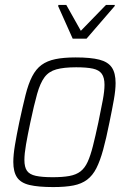

<svg xmlns="http://www.w3.org/2000/svg" viewBox="-20 -751 522 779"><path d="M196 8Q135 8 99.5 -0.5Q64 -9 49 -31.5Q34 -54 34 -94Q34 -122 40.5 -161.5Q47 -201 58 -254Q72 -319 83.5 -365Q95 -411 110.5 -441Q126 -471 148.5 -487.5Q171 -504 204.5 -511Q238 -518 287 -518Q348 -518 383 -509Q418 -500 433.5 -477.5Q449 -455 449 -414Q449 -386 442 -346.5Q435 -307 424 -254Q411 -189 398.5 -143.5Q386 -98 371 -68.5Q356 -39 333.5 -22Q311 -5 278 1.5Q245 8 196 8ZM194 -32Q234 -32 261.5 -37Q289 -42 306.5 -55.5Q324 -69 335.5 -94Q347 -119 357 -158.5Q367 -198 379 -254Q390 -307 397 -344.5Q404 -382 404 -407Q404 -436 393 -451.5Q382 -467 357 -472.5Q332 -478 289 -478Q239 -478 208.5 -469.5Q178 -461 160.5 -437.5Q143 -414 130.5 -369.5Q118 -325 103 -254Q92 -202 85.5 -164.5Q79 -127 79 -102Q79 -73 89.5 -58Q100 -43 125.5 -37.5Q151 -32 194 -32ZM275 -594 216 -726 217 -731H249L308 -626L410 -731H446L445 -726L331 -594Z"/></svg>

Font: Saira SemiCondensed ExtraLight
Style: Italic
Weight: 250
Width: 4
Italic angle: -12°
Designer: Hector Gatti with collaboration of the Omnibus-Type team
Foundry: Omnibus-Type
Version: Version 1.101